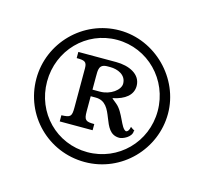

<svg xmlns="http://www.w3.org/2000/svg" viewBox="-60 -763 480 451"><g transform="rotate(15 180.0 -537.0)"><path d="M180 -697C91 -697 20 -624 20 -537C20 -448 91 -377 180 -377C270 -377 340 -451 340 -537C340 -623 267 -697 180 -697ZM180 -674C255 -674 315 -613 315 -537C315 -461 255 -401 180 -401C105 -401 46 -461 46 -537C46 -613 105 -674 180 -674ZM264 -485C263 -477 259 -472 255 -472C242 -476 236 -513 216 -529L205 -538V-539C234 -545 252 -559 252 -581C252 -610 222 -623 191 -623H99V-608C118 -608 124 -606 124 -590V-495C124 -472 121 -470 99 -469V-454H179V-469C158 -469 154 -472 154 -493V-530H166C215 -530 198 -453 244 -453C252 -453 273 -462 273 -477C273 -478 273 -478 274 -479C270 -480 267 -483 264 -485ZM154 -546V-577C154 -594 153 -608 174 -608H181C198 -608 220 -600 220 -578C220 -563 198 -546 172 -546Z"/></g></svg>

Font: Sibila
Style: Regular
Weight: 400
Designer: Stefan Peev
Foundry: Context Ltd
Version: Version 1.000